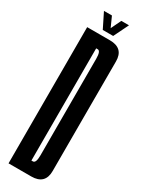

<svg xmlns="http://www.w3.org/2000/svg" viewBox="-207 -798 616 824"><g transform="rotate(30 101.0 -386.0)"><path d="M10.5 0H123Q191 0 191 -66.2Q191 -132.5 191 -337.5Q191 -542.5 191.2 -608.8Q191.5 -675 123 -675H10.5ZM89.5 -59.5V-615.5H97Q112 -615.5 112 -577Q112 -538.5 112 -337.5Q112 -137 112 -98.2Q112 -59.5 97 -59.5ZM74.5 -698H126L162 -771.5H124L100 -721.5L77.5 -771.5H38Z"/></g></svg>

Font: Anybody UltraCondensed
Style: Regular
Weight: 400
Width: 1
Version: Version 1.113;gftools[0.9.25]